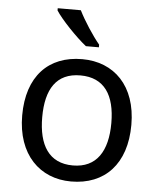

<svg xmlns="http://www.w3.org/2000/svg" viewBox="-54 -813 714 869"><g transform="rotate(5 302.5 -378.0)"><path d="M278 -766H173V-756C196 -719 269 -642 315 -606H374V-618C343 -655 300 -721 278 -766ZM551 -269C551 -446 449 -546 304 -546C150 -546 55 -446 55 -269C55 -91 159 10 301 10C454 10 551 -91 551 -269ZM146 -269C146 -396 193 -472 302 -472C411 -472 460 -396 460 -269C460 -142 411 -63 303 -63C194 -63 146 -142 146 -269Z"/></g></svg>

Font: Noto Sans Nandinagari
Style: Regular
Weight: 400
Designer: Ek Type
Foundry: Ek Type
Version: Version 1.002